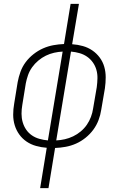

<svg xmlns="http://www.w3.org/2000/svg" viewBox="-20 -755 640 990"><path d="M187 215 221 7Q193 5 166 -2.5Q139 -10 117 -25Q95 -40 79.5 -61.5Q64 -83 56 -109Q48 -135 48 -163.5Q48 -192 53 -220L71 -331Q76 -358 85.5 -384.5Q95 -411 112 -434Q129 -457 152.5 -475.5Q176 -494 202 -505.5Q228 -517 255.5 -522Q283 -527 310 -528L344 -735H387L352 -527Q381 -525 407.5 -517.5Q434 -510 456 -495Q478 -480 494 -458.5Q510 -437 517.5 -411Q525 -385 525 -356.5Q525 -328 521 -300L502 -189Q498 -162 488 -135.5Q478 -109 461 -86Q444 -63 421 -44.5Q398 -26 372 -14.5Q346 -3 318.5 2Q291 7 264 8L230 215ZM227 -31 303 -489Q281 -488 259 -483Q237 -478 216.5 -468Q196 -458 177.5 -442.5Q159 -427 145.5 -408Q132 -389 124.5 -367.5Q117 -346 113 -325L95 -214Q91 -191 91 -168.5Q91 -146 97 -125Q103 -104 115 -86.5Q127 -69 144.5 -57Q162 -45 183.5 -39Q205 -33 227 -31ZM270 -31Q292 -32 314 -37Q336 -42 357 -52Q378 -62 396.5 -77.5Q415 -93 428 -112Q441 -131 449 -152.5Q457 -174 460 -195L479 -306Q482 -329 482.5 -351.5Q483 -374 477 -395Q471 -416 458.5 -433.5Q446 -451 428.5 -463Q411 -475 390 -481Q369 -487 346 -489Z"/></svg>

Font: Iosevka SS04 XLt Ex
Style: Italic
Weight: 200
Width: 7
Italic angle: -9°
Monospace: yes
Designer: Belleve Invis
Foundry: Belleve Invis
Version: Version 19.0.0; ttfautohint (v1.8.4)